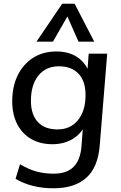

<svg xmlns="http://www.w3.org/2000/svg" viewBox="-20 -794 653 1037"><path d="M88 93Q135 121 177.5 132.5Q220 144 271 144Q340 144 377 107.5Q414 71 420 -3L430 -133L444 -131Q432 -95 405 -68.5Q378 -42 341.5 -28.5Q305 -15 264 -15Q197 -15 148 -43.5Q99 -72 72.5 -124.5Q46 -177 46 -247Q46 -327 75.5 -387Q105 -447 158.5 -481.5Q212 -516 284 -516Q352 -516 398 -485Q444 -454 463 -398L451 -396L459 -504H559L519 -12Q510 109 446.5 166Q383 223 269 223Q151 223 64 172ZM291 -95Q360 -95 401 -145Q442 -195 442 -280Q442 -356 404 -396Q366 -436 298 -436Q228 -436 187.5 -386Q147 -336 147 -249Q147 -176 184 -135.5Q221 -95 291 -95ZM266 -569H177L316 -774H383L489 -569H404L344 -705Z"/></svg>

Font: Muli SemiBold
Style: Italic
Weight: 600
Italic angle: -4.541°
Designer: Vernon Adams
Foundry: Vernon Adams
Version: Version 2.100; ttfautohint (v1.8.1.43-b0c9)